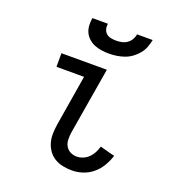

<svg xmlns="http://www.w3.org/2000/svg" viewBox="-137 -855 874 969"><g transform="rotate(20 300.0 -371.0)"><path d="M358 8Q333 8 309 3Q285 -2 265 -14Q245 -26 231.5 -45Q218 -64 211.5 -86.5Q205 -109 205.5 -134Q206 -159 210 -184L255 -457H107V-530H351L291 -172Q288 -153 288.5 -133.5Q289 -114 297.5 -98.5Q306 -83 322 -74.5Q338 -66 358 -66Q374 -66 391 -73Q408 -80 421 -93Q434 -106 442 -122Q450 -138 455 -155L534 -134Q525 -105 509 -78Q493 -51 469 -31Q445 -11 416 -1.5Q387 8 358 8ZM332 -610Q312 -610 292 -613Q272 -616 254.5 -623Q237 -630 222.5 -643Q208 -656 200 -673Q192 -690 191 -710Q190 -730 193 -750H277Q274 -736 277.5 -722Q281 -708 291 -699Q301 -690 315 -687Q329 -684 344 -684Q359 -684 374 -687Q389 -690 402 -699Q415 -708 423 -721.5Q431 -735 433 -750H517Q513 -729 505.5 -709.5Q498 -690 484 -673Q470 -656 452 -643Q434 -630 413.5 -623Q393 -616 372.5 -613Q352 -610 332 -610Z"/></g></svg>

Font: Iosevka Curly Slab Extended
Style: Italic
Weight: 400
Width: 7
Italic angle: -9°
Monospace: yes
Designer: Belleve Invis
Foundry: Belleve Invis
Version: Version 11.1.0; ttfautohint (v1.8.3)